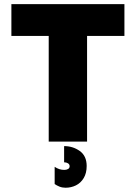

<svg xmlns="http://www.w3.org/2000/svg" viewBox="-20 -674 646 914"><path d="M211.9 0V-654.3H394.5V0ZM34.2 -502.9V-654.3H572.3V-502.9ZM292 219.7Q276.4 219.7 263.2 214.4Q250 209 240.2 202.1V120.1Q261.7 134.8 286.1 134.8Q296.9 134.8 304.2 130.4Q311.5 126 311.5 117.2Q311.5 108.4 303.7 103.5Q295.9 98.6 285.2 98.6V21.5Q327.1 21.5 359.9 44.9Q392.6 68.4 392.6 116.2Q392.6 150.4 378.4 173.8Q364.3 197.3 341.3 208.5Q318.4 219.7 292 219.7Z"/></svg>

Font: Sen ExtraBold
Style: Regular
Weight: 800
Version: Version 2.000;gftools[0.9.31]